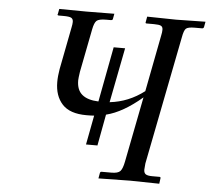

<svg xmlns="http://www.w3.org/2000/svg" viewBox="-48 -698 826 751"><g transform="rotate(5 364.5 -322.5)"><path d="M350.1 -127H305.2L327.1 -242.2Q317.4 -241.2 296.9 -241.2Q231.4 -241.2 201.7 -273.7Q171.9 -306.2 171.9 -360.8Q171.9 -383.8 176.8 -412.1L209 -578.1Q211.9 -591.3 211.9 -600.1Q211.9 -611.8 203.9 -616Q195.8 -620.1 173.8 -620.1H155.8Q149.9 -620.1 149.9 -624L150.9 -625L154.8 -646L262.2 -645L371.1 -646L367.2 -625Q366.2 -620.1 359.9 -620.1H341.8Q312.5 -620.1 303.7 -611.8Q294.9 -603.5 290 -578.1L256.8 -408.2Q252.9 -381.8 252.9 -374Q252.9 -336.4 274.7 -318.4Q296.4 -300.3 338.9 -298.8L379.9 -515.1H424.8L382.8 -299.8Q457 -308.1 518.1 -355L561 -577.1Q564 -590.3 564 -600.1Q564 -611.3 556.6 -615.2Q549.3 -619.1 528.8 -619.1H500Q494.6 -619.1 496.1 -624L500 -646L613.8 -644L729 -646L725.1 -625Q723.6 -619.1 717.8 -619.1H689Q663.1 -619.1 655 -612.1Q647 -605 642.1 -577.1L543 -73.2Q541 -53.7 541 -48.8Q541 -36.1 548.3 -31Q555.7 -25.9 574.2 -25.9H603Q605.5 -25.9 606.4 -24.2Q607.4 -22.5 606.9 -20L604 1L490.2 -1L365.2 1L369.1 -21Q370.6 -25.9 375 -25.9H414.1Q439.5 -25.9 448.5 -35.6Q457.5 -45.4 462.9 -73.2L513.2 -330.1Q438.5 -266.1 373 -250Z"/></g></svg>

Font: Common Serif News
Style: Italic
Weight: 450
Italic angle: -12°
Designer: Philipp H. Poll, Khaled Hosny
Foundry: Stefan Peev, Context Ltd.
Version: Version 1.026